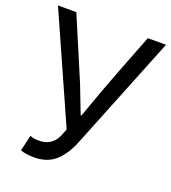

<svg xmlns="http://www.w3.org/2000/svg" viewBox="-136 -834 846 949"><g transform="rotate(20 287.0 -360.0)"><path d="M151.4 12.7Q108.4 12.7 79.1 2L98.6 -81.1Q117.2 -73.2 144.5 -73.2Q212.9 -73.2 240.2 -132.8L255.9 -171.9L5.9 -733.4H102.5L241.2 -406.2L296.9 -261.7H300.8Q326.2 -334 354 -409.2Q381.8 -484.4 422.4 -588.9Q462.9 -693.4 478.5 -733.4H574.2L333 -132.8Q303.7 -60.5 260.7 -23.9Q217.8 12.7 151.4 12.7Z"/></g></svg>

Font: GenYoGothic TW TTF Regular
Style: Regular
Weight: 400
Version: Version 1.300